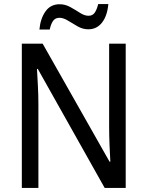

<svg xmlns="http://www.w3.org/2000/svg" viewBox="-20 -930 730 950"><path d="M602 0H498L167 -589H163Q165 -552 167.5 -505.5Q170 -459 170 -413V0H88V-714H191L522 -130H526Q524 -161 522 -211Q520 -261 520 -302V-714H602ZM175 -784Q180 -838 205 -873.5Q230 -909 275 -909Q303 -909 328 -895Q353 -881 375.5 -866.5Q398 -852 418 -852Q438 -852 448.5 -867Q459 -882 466 -910H516Q511 -852 485 -818.5Q459 -785 417 -785Q390 -785 365 -799Q340 -813 317 -827.5Q294 -842 274 -842Q254 -842 243 -827Q232 -812 226 -784Z"/></svg>

Font: Noto Sans Ethiopic SemCond
Style: Regular
Weight: 400
Width: 4
Designer: Monotype Design Team
Foundry: Monotype Imaging Inc.
Version: Version 2.102; ttfautohint (v1.8.4.7-5d5b)